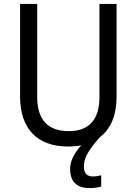

<svg xmlns="http://www.w3.org/2000/svg" viewBox="-20 -734 694 975"><path d="M406 111C406 68 428 29 489 -39C545 -82 572 -153 572 -242V-714H485V-241C485 -132 437 -68 329 -68C223 -68 169 -127 169 -240V-714H82V-243C82 -84 166 10 325 10C350 10 372 8 393 4C363 36 336 79 336 122C336 187 367 221 436 221C459 221 477 218 494 213V156C484 159 470 162 451 162C423 162 406 147 406 111Z"/></svg>

Font: Noto Sans Thai Looped SemiCondensed
Style: Regular
Weight: 400
Width: 4
Designer: Sasikarn Vongin, Ben Mitchell
Foundry: The Fontpad Ltd
Version: Version 1.001